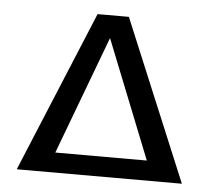

<svg xmlns="http://www.w3.org/2000/svg" viewBox="-41 -512 616 556"><g transform="rotate(5 267.0 -234.0)"><path d="M507 0H27L221 -468H312ZM400 -58 263 -402 134 -58Z"/></g></svg>

Font: Ysabeau SC Medium
Style: Regular
Weight: 500
Designer: Christian Thalmann (Catharsis Fonts)
Version: Version 0.003